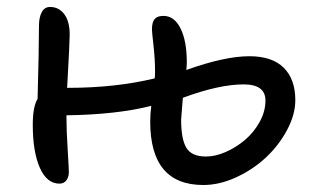

<svg xmlns="http://www.w3.org/2000/svg" viewBox="-20 -553 900 546"><path d="M148.9 -30.8Q113.3 -30.8 93.3 -75.9Q73.2 -121.1 73.2 -198.2Q73.2 -249.5 86.9 -272Q90.8 -413.6 90.8 -479Q90.8 -503.9 98.9 -518.6Q106.9 -533.2 122.1 -533.2Q147.5 -533.2 162.8 -512.7Q178.2 -492.2 178.2 -454.1Q178.2 -432.6 170.9 -303.2H173.8Q308.6 -303.2 419.9 -330.1Q420.9 -336.9 420.9 -350.1Q420.9 -384.8 416.5 -423.8Q412.1 -462.9 412.1 -469.2Q412.1 -489.7 419.7 -498.8Q427.2 -507.8 444.8 -507.8Q475.6 -507.8 493.4 -472.2Q511.2 -436.5 511.2 -376Q511.2 -365.7 509.8 -354Q619.1 -393.1 689 -393.1Q753.9 -393.1 786.9 -360.4Q819.8 -327.6 819.8 -268.1Q819.8 -227.5 796.6 -183.8Q773.4 -140.1 736.8 -105.7Q700.2 -71.3 652.3 -49.1Q604.5 -26.9 558.1 -26.9Q407.2 -26.9 407.2 -207Q407.2 -229.5 410.2 -252Q312.5 -227.1 168.9 -225.1Q168.9 -183.1 172.4 -128.2Q175.8 -73.2 175.8 -64Q175.8 -49.3 168.7 -40Q161.6 -30.8 148.9 -30.8ZM495.1 -212.9Q495.1 -157.2 510 -132.6Q524.9 -107.9 565.9 -107.9Q592.8 -107.9 622.6 -121.1Q652.3 -134.3 677.2 -155.5Q702.1 -176.8 718.5 -206.5Q734.9 -236.3 734.9 -267.1Q734.9 -313 672.9 -313Q603 -313 500 -274.9Q495.1 -217.8 495.1 -212.9Z"/></svg>

Font: Shantell Sans Irregular Bouncy
Style: Regular
Weight: 400
Designer: Stephen Nixon, Anya Danilova, Shantell Martin
Foundry: Arrow Type
Version: Version 1.006;[9816181b4]